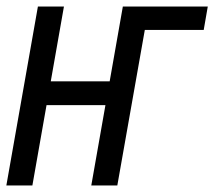

<svg xmlns="http://www.w3.org/2000/svg" viewBox="-28 -570 659 590"><path d="M168.5 -550 128 -320H309L349.5 -550H610.5L598 -478H417L332.5 0H252.5L296 -247H115L71.5 0H-8.5L88.5 -550Z"/></svg>

Font: JuliaMono ExtraBoldItalic
Style: Regular
Weight: 800
Italic angle: -9°
Monospace: yes
Designer: cormullion
Foundry: corm
Version: Version 0.049; ttfautohint (v1.8.4)